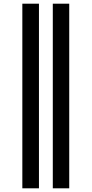

<svg xmlns="http://www.w3.org/2000/svg" viewBox="-20 -780 499 1040"><path d="M101 -760H191V240H101ZM266 -760H355V240H266Z"/></svg>

Font: Noto Serif CondBlack
Style: Regular
Weight: 900
Width: 3
Designer: Monotype Design Team
Foundry: Monotype Imaging Inc.
Version: Version 1.001